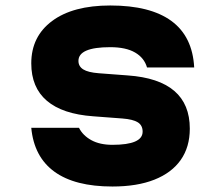

<svg xmlns="http://www.w3.org/2000/svg" viewBox="-20 -660 790 700"><path d="M268 -194Q282 -166 313 -149Q344 -132 390 -132Q445 -132 472.5 -144Q500 -156 500 -180Q500 -203 482.5 -214Q465 -225 426 -228L320 -236Q208 -244 151 -292.5Q94 -341 94 -429Q94 -527 170 -583.5Q246 -640 382 -640Q528 -640 605 -583.5Q682 -527 688 -414H516Q506 -449 472.5 -468.5Q439 -488 382 -488Q324 -488 295 -475.5Q266 -463 266 -438Q266 -418 283.5 -407Q301 -396 340 -393L446 -385Q559 -377 615.5 -328.5Q672 -280 672 -191Q672 -124 639 -77Q606 -30 543 -5Q480 20 390 20Q253 20 178.5 -34Q104 -88 94 -194Z"/></svg>

Font: Martian Mono SemiExpanded ExtraBold
Style: Regular
Weight: 800
Width: 6
Designer: Roman Shamin
Foundry: Evil Martians
Version: Version 1.000